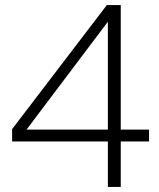

<svg xmlns="http://www.w3.org/2000/svg" viewBox="-20 -740 629 760"><path d="M28 -180H407V0H458V-180H570V-227H458V-720H403L28 -229ZM85 -227 407 -654V-227Z"/></svg>

Font: Aspekta 200
Style: Regular
Weight: 200
Designer: Ivo Dolenc
Version: Version 2.000